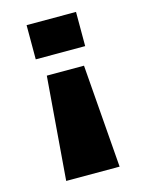

<svg xmlns="http://www.w3.org/2000/svg" viewBox="-99 -545 559 743"><g transform="rotate(-15 180.5 -173.0)"><path d="M106 -275H255L287 138H73ZM81 -484H279V-347H81Z"/></g></svg>

Font: Sarpanch ExtraBold
Style: Regular
Weight: 800
Designer: Manushi Parikh (Devanagari and Latin), Jyotish Sonowal (Devanagari)
Foundry: Indian Type Foundry
Version: Version 2.004;PS 1.0;hotconv 1.0.78;makeotf.lib2.5.61930; tt